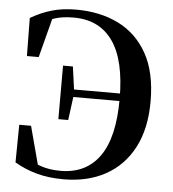

<svg xmlns="http://www.w3.org/2000/svg" viewBox="-54 -809 792 878"><g transform="rotate(5 341.5 -370.0)"><path d="M44.6 -39.3 46.7 -212.2H100.8L155.3 -7.7L92.5 -30.1L82.5 -74.1Q123.5 -45 163.1 -31.9Q202.7 -18.7 252.5 -18.7Q369.5 -18.7 431.6 -105.6Q493.7 -192.5 493.7 -369.8Q493.7 -547.2 432.1 -634.7Q370.5 -722.2 252.8 -722.2Q200.7 -722.2 164.1 -710.2Q127.5 -698.2 89.4 -670.5L91.8 -707.5L160.1 -727.8L108.3 -528.3H54.2L52.1 -703Q100.9 -731.2 150 -745.3Q199.1 -759.4 261.4 -759.4Q370.5 -759.4 454.8 -717.8Q539.1 -676.2 587.4 -590.1Q635.7 -504 635.7 -370.5Q635.7 -245.5 590.3 -158.9Q545 -72.2 462.8 -26.8Q380.6 18.6 269.3 18.6Q201.8 18.6 146.6 3.6Q91.5 -11.5 44.6 -39.3ZM222.6 -253.3V-499.1H267.8L283 -388.9V-368.7L267.8 -253.3ZM257.4 -360.2V-394.7H535.5V-360.2Z"/></g></svg>

Font: Early Summer Mincho VF
Style: Regular
Weight: 250
Designer: GuiWonder
Version: Version 1.002